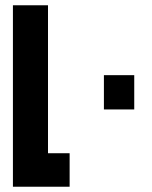

<svg xmlns="http://www.w3.org/2000/svg" viewBox="-20 -708 576 728"><path d="M29 0V-688H162V-127H244V0ZM374 -293V-423H489V-293Z"/></svg>

Font: Saira UltraCondensed Black
Style: Regular
Weight: 900
Width: 1
Designer: Hector Gatti with collaboration of the Omnibus-Type team
Foundry: Omnibus-Type
Version: Version 1.101